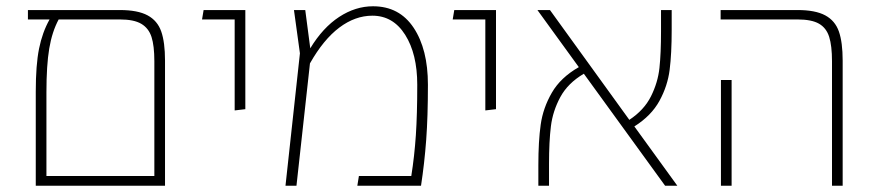

<svg xmlns="http://www.w3.org/2000/svg" viewBox="-20 -592 2805 612"><path d="M506 -399V0H94V-300Q94 -385 104.5 -437Q115 -489 138 -530H69V-560H362Q419 -560 450.5 -543Q482 -526 494 -491.5Q506 -457 506 -399ZM472 -31V-397Q472 -446 463 -474Q454 -502 430.5 -516Q407 -530 362 -530H167Q146 -491 137 -437.5Q128 -384 128 -298V-31Z M728 -530H624L629 -560H762V-244L728 -240Z M1344 -322Q1344 -220 1338.5 -146Q1333 -72 1322 0H1119L1124 -31H1291Q1301 -94 1305.5 -160.5Q1310 -227 1310 -322Q1310 -420 1271.5 -481Q1233 -542 1167 -542Q1112 -542 1061.5 -504Q1011 -466 968 -390L925 0H890L936 -422L917 -560H953L969 -438Q1009 -504 1061 -538Q1113 -572 1169 -572Q1253 -572 1298.5 -503.5Q1344 -435 1344 -322Z M1527 -530H1423L1428 -560H1561V-244L1527 -240Z M2100 0 1841 -357Q1790 -327 1766 -282.5Q1742 -238 1736 -189.5Q1730 -141 1730 -69V0H1696V-65Q1696 -142 1703.5 -195Q1711 -248 1739 -296.5Q1767 -345 1825 -378L1693 -560H1733L1986 -210Q2033 -241 2055 -285Q2077 -329 2082 -375.5Q2087 -422 2087 -492V-560H2121V-497Q2121 -421 2114.5 -369.5Q2108 -318 2082 -270.5Q2056 -223 2002 -189L2139 0Z M2632 -397Q2632 -446 2623 -474.5Q2614 -503 2590.5 -516.5Q2567 -530 2522 -530H2277V-560H2522Q2579 -560 2610.5 -543Q2642 -526 2654 -491.5Q2666 -457 2666 -399V0H2632ZM2278 -337H2312V0H2278Z"/></svg>

Font: FiraGO UltraLight
Style: Regular
Weight: 200
Designer: bBox Type
Foundry: bBox Type GmbH
Version: Version 1.001